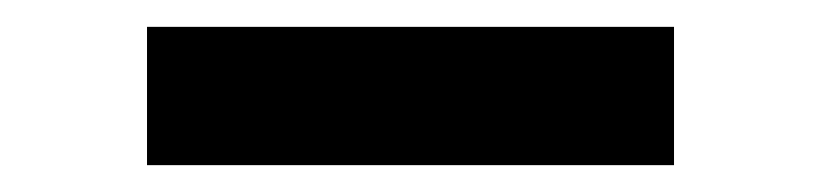

<svg xmlns="http://www.w3.org/2000/svg" viewBox="-20 -391 611 143"><path d="M482 -371V-268H89.5V-371Z"/></svg>

Font: Merriweather 24pt Black
Style: Regular
Weight: 900
Designer: Eben Sorkin
Foundry: Eben Sorkin
Version: Version 2.100